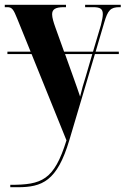

<svg xmlns="http://www.w3.org/2000/svg" viewBox="-22 -556 525 803"><path d="M268 30 375 -330H475V-340H378L414 -462C429 -513 440 -526 478 -526H483V-536H334V-526H368C398 -526 408 -518 408 -497C408 -486 405 -470 400 -451L367 -340H246L209 -443C202 -463 196 -482 196 -496C196 -516 208 -526 245 -526H254V-536H-2V-526H9C29 -526 35 -515 50 -478L106 -340H9V-330H110L256 31C204 198 153 217 21 217V227H52C154 227 217 202 268 30ZM283 -238 250 -330H364L336 -234C327 -207 320 -181 313 -152C306 -174 296 -201 283 -238Z"/></svg>

Font: Noto Serif Display Condensed Extra
Style: Regular
Weight: 800
Width: 3
Designer: Monotype Design Team
Foundry: Monotype Imaging Inc.
Version: Version 1.900